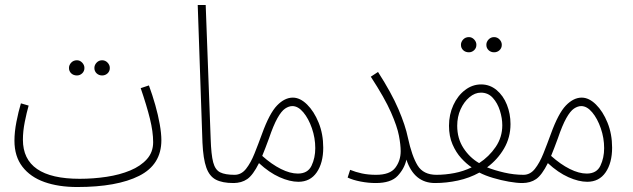

<svg xmlns="http://www.w3.org/2000/svg" viewBox="-20 -730 2543 771"><path d="M290 21Q215 21 158.5 1Q102 -19 70 -60.5Q38 -102 38 -165Q38 -200 46 -241Q54 -282 64 -315L95 -306Q87 -278 79.5 -240.5Q72 -203 72 -169Q72 -12 300 -12Q355 -12 408 -20Q461 -28 503 -45.5Q545 -63 570 -91Q595 -119 595 -159Q595 -201 582 -253.5Q569 -306 545 -376L578 -387Q592 -349 603.5 -308.5Q615 -268 621.5 -231Q628 -194 628 -167Q628 -69 539 -24Q450 21 290 21ZM390 -427Q377 -427 368 -435.5Q359 -444 359 -457Q359 -469 368 -478.5Q377 -488 390 -488Q403 -488 412 -478.5Q421 -469 421 -457Q421 -444 412 -435.5Q403 -427 390 -427ZM289 -427Q275 -427 266 -435.5Q257 -444 257 -457Q257 -469 266 -478.5Q275 -488 289 -488Q301 -488 310 -478.5Q319 -469 319 -457Q319 -444 310 -435.5Q301 -427 289 -427Z M917 5Q873 5 847 -8.5Q821 -22 808.5 -57Q796 -92 793 -157L774 -710H806L826 -172Q828 -109 836 -78.5Q844 -48 864 -38Q884 -28 922 -28Q935 -28 939 -23Q943 -18 943 -12Q943 -4 937.5 0.5Q932 5 917 5Z M917 5 922 -28Q949 -28 968 -52Q987 -76 1002 -113.5Q1017 -151 1032 -192Q1062 -275 1092.5 -306.5Q1123 -338 1156 -338Q1185 -338 1213 -310.5Q1241 -283 1259.5 -237.5Q1278 -192 1278 -137Q1278 -76 1252 -38Q1226 0 1178 0Q1144 0 1102.5 -18.5Q1061 -37 1020 -75Q996 -27 973 -11Q950 5 917 5ZM1060 -174Q1045 -133 1033 -104Q1071 -70 1108 -51.5Q1145 -33 1176 -33Q1216 -33 1231 -64.5Q1246 -96 1246 -135Q1246 -176 1232.5 -215Q1219 -254 1198 -279Q1177 -304 1154 -304Q1140 -304 1125 -294Q1110 -284 1094 -255.5Q1078 -227 1060 -174Z M1490 -28Q1546 -28 1567.5 -56.5Q1589 -85 1589 -123Q1589 -148 1582 -185Q1575 -222 1550 -279Q1525 -336 1469 -422L1498 -441Q1552 -357 1580 -291.5Q1608 -226 1618 -177Q1634 -103 1657 -65.5Q1680 -28 1733 -28Q1745 -28 1749 -23Q1753 -18 1753 -12Q1753 -4 1747.5 0.5Q1742 5 1727 5Q1643 5 1612 -89Q1604 -53 1577 -24Q1550 5 1489 5Q1459 5 1428 -1Q1397 -7 1376 -17L1386 -48Q1408 -39 1433.5 -33.5Q1459 -28 1490 -28Z M1727 5 1732 -28Q1768 -28 1804.5 -35Q1841 -42 1874 -58Q1853 -72 1832 -95Q1811 -118 1797 -150.5Q1783 -183 1783 -225Q1783 -270 1800.5 -308Q1818 -346 1847.5 -368.5Q1877 -391 1912 -391Q1947 -391 1974 -368.5Q2001 -346 2015.5 -309.5Q2030 -273 2030 -232Q2030 -178 2004 -133.5Q1978 -89 1936 -58Q1966 -46 2005 -37Q2044 -28 2083 -28Q2103 -28 2103 -12Q2103 5 2077 5Q2055 5 2023.5 -0.5Q1992 -6 1960 -15.5Q1928 -25 1905 -37Q1865 -15 1819 -5Q1773 5 1727 5ZM1816 -225Q1816 -174 1841 -135.5Q1866 -97 1904 -75Q1944 -101 1970.5 -140Q1997 -179 1997 -227Q1997 -255 1987.5 -285.5Q1978 -316 1959 -337Q1940 -358 1911 -358Q1887 -358 1865 -339.5Q1843 -321 1829.5 -291Q1816 -261 1816 -225ZM1964 -520Q1951 -520 1942 -528.5Q1933 -537 1933 -550Q1933 -562 1942 -571.5Q1951 -581 1964 -581Q1977 -581 1986 -571.5Q1995 -562 1995 -550Q1995 -537 1986 -528.5Q1977 -520 1964 -520ZM1863 -520Q1849 -520 1840 -528.5Q1831 -537 1831 -550Q1831 -562 1840 -571.5Q1849 -581 1863 -581Q1875 -581 1884 -571.5Q1893 -562 1893 -550Q1893 -537 1884 -528.5Q1875 -520 1863 -520Z M2077 5 2082 -28Q2109 -28 2128 -52Q2147 -76 2162 -113.5Q2177 -151 2192 -192Q2222 -275 2252.5 -306.5Q2283 -338 2316 -338Q2345 -338 2373 -310.5Q2401 -283 2419.5 -237.5Q2438 -192 2438 -137Q2438 -76 2412 -38Q2386 0 2338 0Q2304 0 2262.5 -18.5Q2221 -37 2180 -75Q2156 -27 2133 -11Q2110 5 2077 5ZM2220 -174Q2205 -133 2193 -104Q2231 -70 2268 -51.5Q2305 -33 2336 -33Q2376 -33 2391 -64.5Q2406 -96 2406 -135Q2406 -176 2392.5 -215Q2379 -254 2358 -279Q2337 -304 2314 -304Q2300 -304 2285 -294Q2270 -284 2254 -255.5Q2238 -227 2220 -174Z"/></svg>

Font: Noto Sans Arabic UI XCn XLt
Style: Regular
Weight: 200
Width: 2
Designer: Monotype Design Team, Nadine Chahine and Nizar Qandah
Foundry: Monotype Imaging Inc.
Version: Version 2.010; ttfautohint (v1.8.4.7-5d5b)